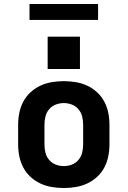

<svg xmlns="http://www.w3.org/2000/svg" viewBox="-20 -935 640 963"><path d="M300 8Q270 8 240 3Q210 -2 183 -14.5Q156 -27 133.5 -47.5Q111 -68 97 -94.5Q83 -121 77 -150.5Q71 -180 71 -210V-310Q71 -340 77 -369.5Q83 -399 97 -425.5Q111 -452 133.5 -472.5Q156 -493 183 -505.5Q210 -518 240 -523Q270 -528 300 -528Q330 -528 360 -523Q390 -518 417 -505.5Q444 -493 466.5 -472.5Q489 -452 503 -425.5Q517 -399 523 -369.5Q529 -340 529 -310V-210Q529 -180 523 -150.5Q517 -121 503 -94.5Q489 -68 466.5 -47.5Q444 -27 417 -14.5Q390 -2 360 3Q330 8 300 8ZM300 -102Q321 -102 340.5 -109.5Q360 -117 373.5 -133Q387 -149 392 -169Q397 -189 397 -210V-310Q397 -331 392 -351Q387 -371 373.5 -387Q360 -403 340.5 -410.5Q321 -418 300 -418Q279 -418 259.5 -410.5Q240 -403 226.5 -387Q213 -371 208 -351Q203 -331 203 -310V-210Q203 -189 208 -169Q213 -149 226.5 -133Q240 -117 259.5 -109.5Q279 -102 300 -102ZM219 -589V-751H381V-589ZM128 -835V-915H472V-835Z"/></svg>

Font: Iosevka SS04 XBd Ex
Style: Regular
Weight: 800
Width: 7
Monospace: yes
Designer: Belleve Invis
Foundry: Belleve Invis
Version: Version 19.0.0; ttfautohint (v1.8.4)